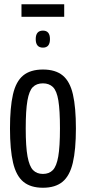

<svg xmlns="http://www.w3.org/2000/svg" viewBox="-20 -873 404 903"><path d="M27 -269Q27 -368 41 -429Q55 -490 89 -518Q123 -546 182 -546Q241 -546 275 -518Q309 -490 323 -429Q337 -368 337 -269Q337 -169 322.5 -107.5Q308 -46 274 -18Q240 10 182 10Q124 10 90 -18Q56 -46 41.5 -107.5Q27 -169 27 -269ZM101 -269Q101 -183 109.5 -137Q118 -91 135.5 -73Q153 -55 182 -55Q211 -55 228.5 -73Q246 -91 254 -137Q262 -183 262 -269Q262 -354 254.5 -400Q247 -446 229 -463.5Q211 -481 182 -481Q152 -481 134.5 -463.5Q117 -446 109 -400Q101 -354 101 -269ZM182 -649Q148 -649 148 -689Q148 -729 182 -729Q215 -729 215 -689Q215 -649 182 -649ZM81 -794V-853H282V-794Z"/></svg>

Font: Georama Condensed
Style: Regular
Weight: 400
Width: 3
Designer: Jean-Baptiste Levee
Foundry: Production Type
Version: Version 1.000